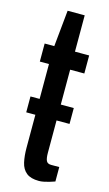

<svg xmlns="http://www.w3.org/2000/svg" viewBox="-110 -719 436 771"><g transform="rotate(15 108.0 -333.0)"><path d="M16 -241V-307H196V-241ZM136 12Q102 12 84 -2.5Q66 -17 60 -43.5Q54 -70 54 -104V-452H16V-527H56L71 -678H142V-527H201V-452H142V-107Q142 -84 147 -73.5Q152 -63 167 -63H201V-3Q190 1 178 4.5Q166 8 155.5 10Q145 12 136 12Z"/></g></svg>

Font: Archivo ExtraCondensed Medium
Style: Regular
Weight: 500
Width: 2
Designer: Hector Gatti
Foundry: Omnibus-Type
Version: Version 2.001